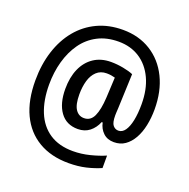

<svg xmlns="http://www.w3.org/2000/svg" viewBox="-139 -850 1054 1070"><g transform="rotate(20 387.5 -315.0)"><path d="M728 -359Q728 -309 718.5 -263.5Q709 -218 689.5 -183.5Q670 -149 642 -129.5Q614 -110 576 -110Q537 -110 512.5 -133.5Q488 -157 481 -192H475Q460 -155 431.5 -132.5Q403 -110 362 -110Q294 -110 257.5 -160.5Q221 -211 221 -297Q221 -366 243.5 -417Q266 -468 308.5 -496.5Q351 -525 410 -525Q446 -525 483 -518Q520 -511 543 -501L535 -296Q534 -281 533.5 -270Q533 -259 533 -253Q533 -210 546 -194.5Q559 -179 578 -179Q601 -179 617 -201.5Q633 -224 641.5 -265Q650 -306 650 -361Q650 -449 620 -513Q590 -577 536.5 -611.5Q483 -646 412 -646Q341 -646 287.5 -618Q234 -590 199 -540.5Q164 -491 146 -426.5Q128 -362 128 -289Q128 -196 156 -127.5Q184 -59 240 -22Q296 15 379 15Q428 15 478 2.5Q528 -10 567 -27V47Q528 64 481.5 75Q435 86 379 86Q275 86 200.5 42Q126 -2 87 -84.5Q48 -167 48 -284Q48 -379 73.5 -458.5Q99 -538 146.5 -595.5Q194 -653 261 -684.5Q328 -716 412 -716Q506 -716 577.5 -671.5Q649 -627 688.5 -546.5Q728 -466 728 -359ZM305 -295Q305 -235 323.5 -207Q342 -179 374 -179Q413 -179 431 -218Q449 -257 453 -330L459 -450Q448 -453 436 -455Q424 -457 409 -457Q373 -457 349.5 -435Q326 -413 315.5 -376.5Q305 -340 305 -295Z"/></g></svg>

Font: Noto Sans Display SemiCondensed Medium
Style: Regular
Weight: 500
Width: 4
Designer: Monotype Design Team
Foundry: Monotype Imaging Inc.
Version: Version 2.003